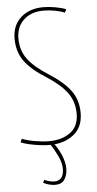

<svg xmlns="http://www.w3.org/2000/svg" viewBox="-61 -747 506 1003"><g transform="rotate(-5 191.5 -245.0)"><path d="M324 -689 316 -672Q294 -681 264.5 -686.5Q235 -692 205 -692Q140 -692 101 -655.5Q62 -619 62 -559Q62 -496 95.5 -450.5Q129 -405 203 -358Q280 -309 316 -260Q352 -211 352 -143Q352 -68 302 -29Q252 10 176 10Q152 10 122.5 6Q93 2 67 -4Q41 -10 26 -17L34 -35Q61 -24 101.5 -17Q142 -10 176 -10Q243 -10 287 -42.5Q331 -75 331 -141Q331 -204 296.5 -251Q262 -298 190 -344Q113 -392 77.5 -441Q42 -490 42 -559Q42 -629 87.5 -669.5Q133 -710 205 -710Q235 -710 268.5 -704Q302 -698 324 -689ZM132 189Q161 202 185 202Q209 202 221.5 186Q234 170 234 140Q234 110 217.5 74.5Q201 39 176 0H195Q220 31 236 69Q252 107 252 140Q252 173 237 196.5Q222 220 188 220Q175 220 159 216.5Q143 213 125 204Z"/></g></svg>

Font: Georama SemiCondensed Thin
Style: Regular
Weight: 100
Width: 4
Designer: Jean-Baptiste Levee
Foundry: Production Type
Version: Version 1.000